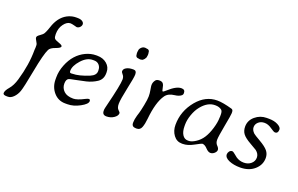

<svg xmlns="http://www.w3.org/2000/svg" viewBox="-100 -1123 2550 1644"><g transform="rotate(20 1175.0 -301.0)"><path d="M331.1 -656.2Q300.3 -656.2 272.2 -618.7Q244.1 -581.1 244.1 -526.4Q244.1 -498.5 251.7 -488Q259.3 -477.5 293.2 -466.3Q327.1 -455.1 327.1 -443.8Q327.1 -429.2 283.4 -413.8Q239.7 -398.4 228.5 -376Q204.1 -327.1 173.6 -165Q143.1 -2.9 129.9 33.2Q116.7 69.3 92.5 93.5Q68.4 117.7 42 117.7H30.8Q-2.4 117.7 -2.4 100.6Q-2.4 77.6 27.8 42.7Q58.1 7.8 75.7 -52.7Q119.6 -202.1 119.6 -334L120.1 -344.7L121.1 -355.5Q121.1 -355.5 121.1 -378.9Q121.1 -392.6 108.4 -411.9Q95.7 -431.2 95.7 -443.4Q95.7 -455.6 119.9 -471.9Q144 -488.3 151.9 -501.5Q159.7 -514.6 168.9 -538.6L186.5 -588.4Q222.7 -677.7 296.4 -707.5Q327.6 -720.2 359.9 -720.2H373Q401.9 -720.2 417.2 -709.5Q432.6 -698.7 432.6 -684.1Q432.6 -669.4 420.4 -656.5Q408.2 -643.6 391.1 -643.6Q390.6 -643.6 367.4 -649.9Q344.2 -656.2 331.1 -656.2Z M630.9 -426.8H618.2Q564.9 -426.8 516.6 -373Q468.3 -319.3 468.3 -273.9L468.8 -271V-268.6Q468.8 -255.4 482.9 -255.4H488.8L492.2 -255.9Q554.2 -255.9 644.5 -293.5Q693.8 -314 693.8 -352.5V-358.9L693.4 -362.3Q693.4 -388.7 676.5 -407.7Q659.7 -426.8 630.9 -426.8ZM543 3.9H522.9Q458.5 3.9 416.7 -44.4Q375 -92.8 375 -161.6V-181.6Q375 -236.3 397.7 -293.9Q420.4 -351.6 455.8 -390.9Q491.2 -430.2 537.6 -452.1Q584 -474.1 631.8 -474.1H641.6Q695.3 -474.1 730.2 -444.1Q765.1 -414.1 765.1 -369.1V-359.4Q765.1 -303.2 722.4 -275.1Q679.7 -247.1 628.4 -234.9Q577.1 -222.7 533.2 -214.6Q489.3 -206.5 480.5 -202.6Q458 -192.9 458 -153.1Q458 -113.3 486.8 -85.7Q515.6 -58.1 573.2 -58.1Q608.4 -58.1 671.9 -91.3Q691.9 -101.6 701.2 -101.6Q713.9 -101.6 713.9 -85.4Q713.9 -59.1 655.8 -27.6Q597.7 3.9 543 3.9Z M1001 -678.2H1006.8L1018.1 -676.3Q1045.4 -676.3 1045.4 -648.9L1046.9 -639.2V-627L1044.9 -614.7Q1044.9 -602.1 1032.7 -586.9Q1020.5 -571.8 1009.8 -571.8Q1006.8 -570.8 1005.4 -570.8L998 -569.8H995.1L993.2 -570.3H990.2L983.9 -571.8Q954.6 -571.8 954.6 -598.6L953.1 -608.9V-621.1L955.1 -633.3Q955.1 -649.4 969.5 -663.8Q983.9 -678.2 1001 -678.2ZM854.5 -49.8V-60.5Q854.5 -67.4 864.3 -106.4Q914.6 -307.6 914.6 -357.4Q914.6 -381.8 900.6 -397.2Q886.7 -412.6 886.7 -422.4Q886.7 -443.4 910.2 -456.3Q933.6 -469.2 968.8 -469.2H974.1Q1002 -469.2 1002 -437V-430.7Q1002 -406.7 978.5 -297.4Q955.1 -188 955.1 -150.9Q955.1 -113.8 971.9 -98.6Q988.8 -83.5 988.8 -76.2Q988.8 -52.2 959.5 -32.2Q930.2 -12.2 892.3 -12.2Q854.5 -12.2 854.5 -49.8Z M1299.8 -396.5Q1367.7 -459 1414.6 -459Q1448.2 -459 1448.2 -429.2V-423.3Q1448.2 -412.1 1439.5 -404.8Q1418 -387.2 1381.3 -383.3Q1322.3 -377 1297.4 -341.3Q1246.6 -269.5 1231.4 -113.3Q1227.1 -66.4 1215.1 -34.7Q1203.1 -2.9 1171.9 -2.9H1165Q1126 -2.9 1126 -37.6V-44.9Q1126 -68.8 1136.7 -106.9L1146.5 -138.7Q1152.8 -159.7 1163.8 -214.6Q1174.8 -269.5 1174.8 -297.4Q1174.8 -325.2 1169.7 -352.1Q1164.6 -378.9 1164.6 -383.8L1163.6 -396.5Q1163.6 -422.9 1180.7 -444.3Q1190.9 -457 1215.1 -457Q1239.3 -457 1249 -443.8Q1258.8 -430.7 1262.9 -404.3Q1267.1 -377.9 1273.2 -377.9Q1279.3 -377.9 1299.8 -396.5Z M1549.8 -178.2V-163.1Q1549.8 -114.7 1568.1 -85.7Q1586.4 -56.6 1617.7 -56.6H1627.4Q1652.3 -56.6 1688.5 -80.1Q1724.6 -103.5 1748.8 -140.9Q1772.9 -178.2 1790 -234.9Q1807.1 -291.5 1807.1 -333.5L1808.1 -343.3V-362.8Q1808.1 -394 1794.4 -404.3Q1772 -420.9 1738.8 -420.9H1733.9Q1668 -420.9 1612.3 -352.1Q1584.5 -317.9 1567.1 -268.3Q1549.8 -218.8 1549.8 -178.2ZM1891.6 -414.6V-402.8Q1891.6 -387.2 1871.8 -282.7Q1852.1 -178.2 1852.1 -148.9Q1852.1 -119.6 1869.9 -101.8Q1887.7 -84 1887.7 -68.4Q1887.7 -52.7 1871.3 -37.8Q1855 -22.9 1835 -22.9Q1814.9 -22.9 1791.3 -48.3Q1767.6 -73.7 1745.1 -73.7Q1739.3 -73.7 1685.3 -44.2Q1631.3 -14.6 1587.4 -14.6H1579.1Q1531.7 -14.6 1502.4 -53.7Q1473.1 -92.8 1473.1 -147.5Q1473.1 -272.9 1555.7 -372.6Q1633.3 -465.3 1739.3 -465.3Q1790.5 -465.3 1876 -440.9Q1891.6 -436.5 1891.6 -414.6Z M2038.6 -336.9Q2038.6 -393.6 2083.7 -431.6Q2128.9 -469.7 2187.5 -469.7H2209Q2256.8 -469.7 2290.3 -451.9Q2323.7 -434.1 2323.7 -413.1Q2323.7 -377 2295.4 -377Q2284.2 -377 2251.2 -400.4Q2218.3 -423.8 2185.1 -423.8Q2151.9 -423.8 2130.1 -404.3Q2108.4 -384.8 2108.4 -357.7Q2108.4 -330.6 2133.8 -306.6Q2142.6 -298.3 2197.5 -266.6Q2252.4 -234.9 2274.7 -207.8Q2296.9 -180.7 2296.9 -143.6Q2296.9 -80.6 2246.8 -36.6Q2196.8 7.3 2117.2 7.3Q2058.6 7.3 2015.4 -11Q1972.2 -29.3 1972.2 -60.5Q1972.2 -73.7 1981.9 -87.4Q1991.7 -101.1 2009.8 -101.1Q2016.1 -101.1 2036.9 -83.7Q2057.6 -66.4 2061.5 -64Q2092.8 -42.5 2132.3 -42.5Q2171.9 -42.5 2198 -65.2Q2224.1 -87.9 2224.1 -121.3Q2224.1 -154.8 2192.4 -179.7Q2187 -184.1 2133.3 -214.4Q2079.6 -244.6 2059.1 -271.2Q2038.6 -297.9 2038.6 -336.9Z"/></g></svg>

Font: Averia Libre Light
Style: Italic
Weight: 300
Italic angle: -8.5°
Version: Version 1.002